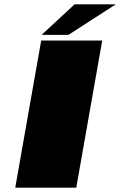

<svg xmlns="http://www.w3.org/2000/svg" viewBox="-20 -861 553 881"><path d="M50 0H330L449 -675H169ZM171 -701H294L511 -841H322Z"/></svg>

Font: Anybody ExtraExpanded Black
Style: Italic
Weight: 900
Width: 8
Italic angle: -10°
Version: Version 1.113;gftools[0.9.25]